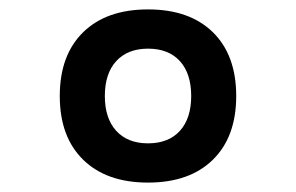

<svg xmlns="http://www.w3.org/2000/svg" viewBox="-20 -723 626 406"><path d="M293 -336.9Q205.1 -336.9 155.8 -385.3Q106.4 -433.6 106.4 -520Q106.4 -606.4 155.8 -654.8Q205.1 -703.1 293 -703.1Q380.9 -703.1 430.2 -654.8Q479.5 -606.4 479.5 -520Q479.5 -433.6 430.2 -385.3Q380.9 -336.9 293 -336.9ZM293 -419.9Q336.4 -419.9 360.4 -446.3Q384.3 -472.7 384.3 -520Q384.3 -567.4 360.4 -593.8Q336.4 -620.1 293 -620.1Q250 -620.1 225.8 -593.8Q201.7 -567.4 201.7 -520Q201.7 -472.7 225.8 -446.3Q250 -419.9 293 -419.9Z"/></svg>

Font: Cascadia Code NF
Style: Regular
Weight: 400
Monospace: yes
Designer: Aaron Bell
Foundry: Saja Typeworks
Version: Version 2404.023; ttfautohint (v1.8.4)